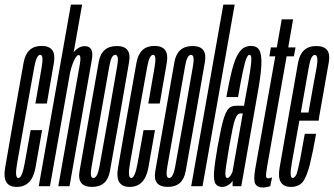

<svg xmlns="http://www.w3.org/2000/svg" viewBox="-41 -805 1444 830"><path d="M31.5 3Q97.5 3 112.5 -80.8Q127.5 -164.5 141 -242.5H91.5Q77.5 -165.5 66 -100.5Q54.5 -35.5 38.5 -35.5Q21.5 -35.5 33.2 -100.2Q45 -165 68.5 -300.5Q97.5 -460 107 -514Q116.5 -568 133 -568Q148.5 -568 139.2 -514.2Q130 -460.5 112 -357.5H161.5Q179.5 -461 192 -533.8Q204.5 -606.5 138.5 -606.5Q74 -606.5 61 -534.2Q48 -462 19.5 -300.5Q-4 -163 -18.8 -80Q-33.5 3 31.5 3Z M126.5 0H175L314 -785H265.5ZM211 0H259.5L329 -393.5Q345.5 -487.5 356 -546.5Q366.5 -605.5 325.5 -605.5Q295.5 -605.5 271.5 -571.5Q247.5 -537.5 239.5 -493.5L260 -480.5Q265 -510.5 277 -538.8Q289 -567 299 -567Q311 -567 304.2 -527.5Q297.5 -488 281 -397Z M357 3Q422 3 434 -64.5Q446 -132 476 -300.5Q505.5 -469 517.2 -537.5Q529 -606 464 -606Q398 -606 385.8 -537.5Q373.5 -469 344 -300.5Q314.5 -132.5 302.8 -64.8Q291 3 357 3ZM362.5 -35.5Q346 -35.5 354.8 -84Q363.5 -132.5 393 -300.5Q423 -468.5 431.5 -518.2Q440 -568 457 -568Q474.5 -568 465.5 -518.5Q456.5 -469 427.5 -300.5Q397.5 -133 388.8 -84.2Q380 -35.5 362.5 -35.5Z M519.5 3Q585.5 3 600.5 -80.8Q615.5 -164.5 629 -242.5H579.5Q565.5 -165.5 554 -100.5Q542.5 -35.5 526.5 -35.5Q509.5 -35.5 521.2 -100.2Q533 -165 556.5 -300.5Q585.5 -460 595 -514Q604.5 -568 621 -568Q636.5 -568 627.2 -514.2Q618 -460.5 600 -357.5H649.5Q667.5 -461 680 -533.8Q692.5 -606.5 626.5 -606.5Q562 -606.5 549 -534.2Q536 -462 507.5 -300.5Q484 -163 469.2 -80Q454.5 3 519.5 3Z M684.5 3Q749.5 3 761.5 -64.5Q773.5 -132 803.5 -300.5Q833 -469 844.8 -537.5Q856.5 -606 791.5 -606Q725.5 -606 713.2 -537.5Q701 -469 671.5 -300.5Q642 -132.5 630.2 -64.8Q618.5 3 684.5 3ZM690 -35.5Q673.5 -35.5 682.2 -84Q691 -132.5 720.5 -300.5Q750.5 -468.5 759 -518.2Q767.5 -568 784.5 -568Q802 -568 793 -518.5Q784 -469 755 -300.5Q725 -133 716.2 -84.2Q707.5 -35.5 690 -35.5Z M785.5 0H834.5L973.5 -785H924.5Z M920 3Q928 3 934.5 0.5Q941 -2 947.2 -6Q953.5 -10 957.8 -14.5Q962 -19 964.5 -24.5V0H1002L1070 -386.5Q1086.5 -475 1088.8 -522.2Q1091 -569.5 1080.2 -588Q1069.5 -606.5 1044 -606.5Q1024.5 -606.5 1010 -596.5Q995.5 -586.5 983.2 -562.5Q971 -538.5 960.2 -495.2Q949.5 -452 937.5 -385.5H988Q1000.5 -457 1009 -496.5Q1017.5 -536 1024 -552Q1030.5 -568 1037.5 -568Q1045 -568 1045.5 -551.8Q1046 -535.5 1040 -496Q1034 -456.5 1020.5 -386L1014 -348H981.5Q968.5 -348 958.8 -343.8Q949 -339.5 941.5 -328.2Q934 -317 927.5 -297.2Q921 -277.5 914.5 -246.8Q908 -216 900 -173Q886.5 -97 884.2 -59.5Q882 -22 891.5 -9.5Q901 3 920 3ZM941.5 -35.5Q935.5 -35.5 933.8 -45.8Q932 -56 936.2 -86Q940.5 -116 950.5 -175Q958.5 -219.5 964.2 -247.2Q970 -275 975.5 -289.5Q981 -304 986.2 -309.2Q991.5 -314.5 998 -314.5H1008.5L964 -62Q962 -57 958.5 -50.8Q955 -44.5 950.5 -40Q946 -35.5 941.5 -35.5Z M1094.5 5.5Q1111 5.5 1127.5 -0.5L1135 -38.5Q1126.5 -34 1118.5 -34Q1110.5 -34 1109.2 -42.5Q1108 -51 1114 -86.5L1198 -561.5H1229.5L1236.5 -600H1205L1226 -721.5H1177L1155.5 -600H1130L1123.5 -561.5H1149L1062 -73Q1054 -24.5 1062.8 -9.5Q1071.5 5.5 1094.5 5.5Z M1217 3 1224 -35.5Q1209 -35.5 1220.5 -101Q1231.5 -166 1256.5 -302Q1284.5 -461.5 1294 -515Q1303 -567.5 1319.5 -567.5Q1337 -567.5 1328 -515Q1318 -463.5 1292.5 -318.5H1253L1246.5 -283.5H1336.5Q1338 -293 1339 -301.5Q1368 -466 1380.5 -536.5Q1392.5 -606 1326 -606Q1260.5 -606 1247.5 -534Q1235 -462 1206.5 -302Q1183.5 -168 1168 -82Q1152.5 3 1217 3ZM1224 -35.5 1217 3Q1248.5 3 1266.5 -17Q1283.5 -37 1298 -92Q1311.5 -146.5 1325.5 -226.5H1276.5Q1266 -166.5 1256.5 -116Q1246 -65.5 1240 -50Q1232 -35.5 1224 -35.5Z"/></svg>

Font: Anybody UltraCondensed Light
Style: Italic
Weight: 300
Width: 1
Italic angle: -10°
Version: Version 1.113;gftools[0.9.25]